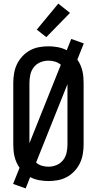

<svg xmlns="http://www.w3.org/2000/svg" viewBox="-20 -1001 540 1070"><path d="M123 49 53 24 89 -66Q79 -80 72 -96Q65 -112 61 -128.5Q57 -145 55.5 -162Q54 -179 54 -196V-539Q54 -565 58.5 -592Q63 -619 74.5 -643Q86 -667 104.5 -687Q123 -707 146.5 -720Q170 -733 196.5 -738Q223 -743 250 -743Q276 -743 302.5 -738Q329 -733 352 -721L377 -784L447 -759L411 -669Q421 -655 428 -639Q435 -623 439 -606.5Q443 -590 444.5 -573Q446 -556 446 -539V-196Q446 -170 441.5 -143Q437 -116 425.5 -92Q414 -68 395.5 -48Q377 -28 353.5 -15Q330 -2 303.5 3Q277 8 250 8Q224 8 197.5 3Q171 -2 148 -14ZM144 -203 319 -640Q305 -652 287 -657.5Q269 -663 250 -663Q227 -663 205 -654Q183 -645 168.5 -626.5Q154 -608 149 -585Q144 -562 144 -539ZM250 -72Q273 -72 295 -81Q317 -90 331.5 -108.5Q346 -127 351 -150Q356 -173 356 -196V-532L181 -95Q195 -83 213 -77.5Q231 -72 250 -72ZM238 -794 185 -836 305 -981 370 -929Z"/></svg>

Font: Iosevka Bendy Medium
Style: Regular
Weight: 500
Monospace: yes
Designer: Belleve Invis
Foundry: Belleve Invis
Version: Version 30.1.2